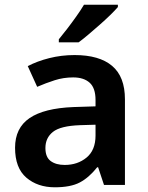

<svg xmlns="http://www.w3.org/2000/svg" viewBox="-20 -786 628 816"><path d="M297 -552Q402 -552 456.5 -506Q511 -460 511 -364V0H422L397 -75H393Q358 -31 319 -10.5Q280 10 213 10Q140 10 92 -31Q44 -72 44 -158Q44 -242 105.5 -284Q167 -326 292 -331L386 -334V-361Q386 -412 361 -434.5Q336 -457 291 -457Q250 -457 212.5 -445Q175 -433 138 -417L98 -505Q138 -526 189.5 -539Q241 -552 297 -552ZM320 -254Q237 -251 205 -225.5Q173 -200 173 -157Q173 -118 195.5 -101.5Q218 -85 255 -85Q310 -85 348 -116.5Q386 -148 386 -210V-256ZM481 -756Q469 -742 448.5 -722Q428 -702 403.5 -680.5Q379 -659 355.5 -639Q332 -619 314 -606H230V-619Q245 -637 265 -663Q285 -689 304.5 -716.5Q324 -744 337 -766H481Z"/></svg>

Font: Noto Sans Hanifi Rohingya SemiBold
Style: Regular
Weight: 600
Version: Version 2.101